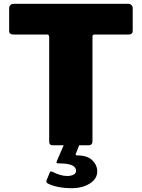

<svg xmlns="http://www.w3.org/2000/svg" viewBox="-20 -762 744 1007"><path d="M676 -719V-600Q676 -581 654 -581H477Q465 -581 465 -571V-22Q465 -11 460 -5.5Q455 0 446 0H395L378 44Q377 46 377 49Q377 53 384 53Q438 53 464 78.5Q490 104 490 137Q490 176 451 200.5Q412 225 357 225Q279 225 230 200Q220 193 224 184L241 143Q244 135 253 138Q297 161 332 161Q353 161 366 154Q379 147 379 134Q379 115 358 105Q337 95 288 95Q280 95 277.5 93Q275 91 278 83L314 0H256Q238 0 238 -20V-567Q238 -581 227 -581H51Q28 -581 28 -600V-719Q28 -729 34.5 -735.5Q41 -742 53 -742H651Q663 -742 669.5 -735.5Q676 -729 676 -719Z"/></svg>

Font: Libre Franklin Black
Style: Regular
Weight: 900
Designer: Pablo Impallari, Rodrigo Fuenzalida
Foundry: Impallari Type
Version: Version 1.002; ttfautohint (v1.5)